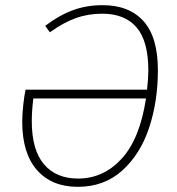

<svg xmlns="http://www.w3.org/2000/svg" viewBox="-20 -713 686 743"><path d="M591 -441Q591 -321 557 -218.5Q523 -116 453 -53Q383 10 281 10Q180 10 123 -55Q66 -120 66 -242Q66 -270 70 -307Q74 -344 79 -366H549Q554 -409 554 -440Q554 -554 508.5 -607Q463 -660 376 -660Q321 -660 273.5 -643Q226 -626 173 -588L155 -613Q209 -654 262 -673.5Q315 -693 377 -693Q480 -693 535.5 -631Q591 -569 591 -441ZM545 -332H109Q103 -284 103 -244Q103 -133 150 -77.5Q197 -22 282 -22Q380 -22 450.5 -98.5Q521 -175 545 -332Z"/></svg>

Font: FiraGO UltraLight
Style: Italic
Weight: 200
Italic angle: -8°
Designer: bBox Type GmbH
Foundry: bBox Type GmbH
Version: Version 1.001